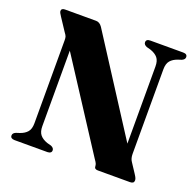

<svg xmlns="http://www.w3.org/2000/svg" viewBox="-123 -830 980 960"><g transform="rotate(20 367.0 -350.0)"><path d="M247 -17Q247 -0.5 225.5 0H50Q28 -0.5 28 -17Q28 -30 44.5 -36.5L63 -42.5Q88 -51 101.5 -66.8Q115 -82.5 115 -113V-554.5Q115 -567 112.8 -574Q110.5 -581 101 -593.5L57.5 -659.5Q45 -677.5 45 -685Q45 -700 64 -700H229.5Q248.5 -700 262 -680.5L586.5 -176.5V-587Q586.5 -617 573.5 -632.8Q560.5 -648.5 534.5 -657.5L512.5 -663.5Q496 -670.5 496 -683Q496 -700 518 -700H693Q715 -700 715 -683Q715 -670.5 699 -663.5L680.5 -657.5Q655.5 -649 642 -633.2Q628.5 -617.5 628.5 -587V-137.5Q628.5 -113 639 -98L672.5 -47Q681 -34 683.2 -28Q685.5 -22 685.5 -16.5Q685.5 0 665 0H493Q474.5 0 474.5 -16Q474.5 -21.5 472 -28.2Q469.5 -35 460 -48L157 -515V-113Q157 -83.5 170 -67.5Q183 -51.5 209 -42.5L231 -36.5Q247 -29.5 247 -17Z"/></g></svg>

Font: Fraunces 72pt S000
Style: Bold
Weight: 700
Version: Version 1.000; ttfautohint (v1.8.3)